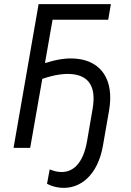

<svg xmlns="http://www.w3.org/2000/svg" viewBox="-20 -720 640 935"><path d="M46 0H127L186 -336C242 -355 290 -363 331 -359C410 -351 450 -301 431 -190L404 -33C385 77 334 124 268 117C256 116 243 113 222 105L209 175C229 186 252 192 273 194C371 204 456 132 481 -9L511 -181C538 -334 470 -423 353 -434C306 -439 258 -431 199 -413L236 -624H507L520 -700H168Z"/></svg>

Font: Fixel Text 20240404
Style: Italic
Weight: 400
Width: 4
Italic angle: -10°
Designer: AlfaBravo + MacPaw
Foundry: Kyrylo Tkachov, Marchela Mozhyna, Serhii Makarenko, Maria Weinstein, Zakhar Kryvoshyya
Version: Version 1.211;Glyphs 3.2 (3225)